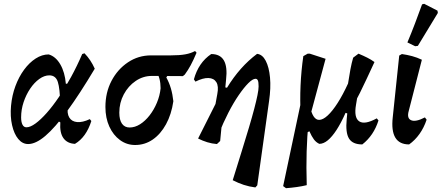

<svg xmlns="http://www.w3.org/2000/svg" viewBox="-20 -750 2321 1009"><path d="M128 7Q98 7 76 -19.5Q54 -46 43.5 -92Q33 -138 38 -194Q43 -249 61 -297.5Q79 -346 106.5 -383.5Q134 -421 167.5 -442.5Q201 -464 236 -464Q273 -453 297 -411.5Q321 -370 326 -310L380 -311L296 -208Q295 -284 284 -319Q273 -354 239 -354Q213 -354 186.5 -335Q160 -316 138.5 -284Q117 -252 104 -213Q91 -174 91 -133Q91 -109 98 -95Q105 -81 119 -81Q139 -81 166.5 -101Q194 -121 225.5 -156.5Q257 -192 289.5 -240Q322 -288 353.5 -345.5Q385 -403 412 -466L424 -470Q457 -436 478 -389Q398 -255 333.5 -167Q269 -79 218.5 -36Q168 7 128 7ZM374 6Q333 4 313 -24.5Q293 -53 297 -107L278 -118L342 -218L337 -192Q331 -154 344 -132.5Q357 -111 385.5 -108.5Q414 -106 452 -124L460 -114Q433 -29 374 6Z M690 12Q646 12 610.5 -14Q575 -40 554.5 -85Q534 -130 534 -188Q534 -264 566 -325Q598 -386 652.5 -422.5Q707 -459 774 -459H878Q924 -459 954 -464.5Q984 -470 1005 -482L1013 -473Q996 -433 982 -407Q968 -381 951 -358L941 -350L778 -351Q732 -351 693 -324.5Q654 -298 630.5 -254Q607 -210 607 -158Q607 -120 621 -100Q635 -80 661 -80Q689 -80 716 -97Q743 -114 766 -143.5Q789 -173 804.5 -210Q820 -247 824 -286Q824 -313 818 -336Q812 -359 801 -371L876 -377L854 -343Q869 -316 878 -285.5Q887 -255 891 -218Q881 -149 852.5 -97Q824 -45 782.5 -16.5Q741 12 690 12Z M1322 235Q1290 231 1261 221.5Q1232 212 1203 197Q1229 113 1250.5 44Q1272 -25 1288.5 -80.5Q1305 -136 1316 -178Q1327 -220 1333 -249.5Q1339 -279 1339 -296Q1339 -319 1335 -327.5Q1331 -336 1323 -336Q1308 -336 1285 -313Q1262 -290 1234.5 -250Q1207 -210 1180 -157.5Q1153 -105 1130 -47L1120 7Q1094 5 1069.5 -2.5Q1045 -10 1021 -22L1157 -292L1173 -289Q1240 -399 1331 -467Q1359 -464 1376.5 -430.5Q1394 -397 1399 -342.5Q1404 -288 1394 -219L1332 224ZM1120 7 1080 -24 1122 -256Q1130 -297 1117 -318Q1104 -339 1075.5 -340Q1047 -341 1007 -321L999 -333Q1023 -421 1090 -466Q1137 -466 1156.5 -432.5Q1176 -399 1168 -331L1137 -9Z M1658 6Q1641 -2 1629.5 -17.5Q1618 -33 1606 -60L1549 -33L1608 -196Q1623 -120 1657 -120Q1677 -120 1702 -143Q1727 -166 1754.5 -209Q1782 -252 1809 -311Q1815 -351 1821.5 -385.5Q1828 -420 1836 -447L1864 -468Q1890 -457 1910 -447Q1930 -437 1948 -424Q1903 -326 1871.5 -262Q1840 -198 1811 -152L1796 -157Q1772 -103 1748.5 -67Q1725 -31 1702.5 -12.5Q1680 6 1658 6ZM1483 239 1468 228 1574 -272 1560 -143Q1556 -223 1559.5 -301Q1563 -379 1574 -455L1597 -468H1608L1691 -441L1601 -107Q1594 -34 1591.5 46.5Q1589 127 1592 223Q1568 229 1539 233Q1510 237 1483 239ZM1884 9Q1833 9 1814 -22Q1795 -53 1802 -124L1814 -249L1864 -278L1851 -200Q1839 -132 1867.5 -112.5Q1896 -93 1960 -128L1969 -117Q1944 -38 1884 9Z M2130 9Q2028 9 2044 -134L2078 -458L2092 -466Q2120 -462 2146 -455Q2172 -448 2197 -436L2128 -167Q2117 -128 2141 -118Q2165 -108 2213 -133L2222 -121Q2208 -79 2184.5 -46Q2161 -13 2130 9ZM2281 -682 2176 -509 2162 -507 2121 -527Q2142 -577 2161 -627Q2180 -677 2198 -727L2209 -730L2279 -694Z"/></svg>

Font: Alegreya SemiBold
Style: Italic
Weight: 600
Italic angle: -7°
Designer: Juan Pablo del Peral
Foundry: Huerta Tipografica
Version: Version 2.009